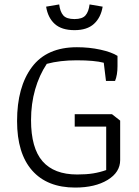

<svg xmlns="http://www.w3.org/2000/svg" viewBox="-20 -837 628 866"><path d="M188 -807 247 -817Q251 -784 265.5 -767.5Q280 -751 316 -751Q351 -751 365.5 -767.5Q380 -784 384 -817L443 -807Q435 -758 404 -729.5Q373 -701 316 -701Q258 -701 227 -729Q196 -757 188 -807ZM57 -291Q57 -445 124 -534.5Q191 -624 327 -624Q383 -624 433 -613Q483 -602 510 -585V-539Q510 -499 499 -472H458L448 -554Q406 -565 326 -565Q250 -565 191 -549Q157 -498 138.5 -433.5Q120 -369 120 -295Q120 -169 172 -109.5Q224 -50 328 -50Q370 -50 400.5 -55Q431 -60 459 -70V-266H317V-322H485L522 -293V-115Q522 -60 465.5 -25.5Q409 9 319 9Q193 9 125 -68Q57 -145 57 -291Z"/></svg>

Font: Athiti
Style: Regular
Weight: 400
Designer: CadsonDemak Team
Foundry: CadsonDemak
Version: Version 1.032